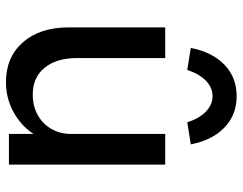

<svg xmlns="http://www.w3.org/2000/svg" viewBox="-105 -700 815 645"><g transform="rotate(90 302.5 -377.5)"><path d="M72 -201V-525H175V-229Q175 -160 207.5 -120Q240 -80 298 -80Q336 -80 366 -96.5Q396 -113 413 -142.5Q430 -172 430 -209V-525H533V0H430V-110L448 -122Q430 -65 376 -27.5Q322 10 256 10Q172 10 122 -47Q72 -104 72 -201ZM303 -765Q366 -765 408.5 -724Q451 -683 465 -611L391 -599Q378 -639 355 -661.5Q332 -684 303 -684Q274 -684 251 -661.5Q228 -639 215 -599L141 -611Q155 -683 197.5 -724Q240 -765 303 -765Z"/></g></svg>

Font: Easer Grotesk Variable
Style: Regular
Weight: 400
Designer: Boardeaser, Bonnie Shaver-Troup, Thomas Jockin
Foundry: Lexend
Version: Version 1.001;Glyphs 3.1.2 (3151)